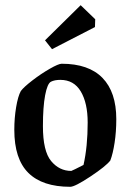

<svg xmlns="http://www.w3.org/2000/svg" viewBox="-20 -708 502 738"><path d="M35 -209Q35 -254 42 -296Q49 -338 60 -358Q71 -373 104 -398.5Q137 -424 171 -443.5Q205 -463 217 -463Q321 -463 374 -408.5Q427 -354 427 -250Q427 -202 420.5 -159.5Q414 -117 404 -91Q387 -69 327.5 -29.5Q268 10 250 10Q143 10 89 -43.5Q35 -97 35 -209ZM301 -74Q317 -145 317 -237Q317 -312 290.5 -356.5Q264 -401 212 -401Q190 -401 176 -394Q162 -387 153.5 -342Q145 -297 145 -223Q145 -127 176.5 -89Q208 -51 254 -51Q260 -53 301 -74ZM153 -553 290 -688 346 -634 345 -604 180 -519Z"/></svg>

Font: Grenze Medium
Style: Regular
Weight: 500
Designer: Renata Polastri
Foundry: Omnibus-Type
Version: Version 1.002; ttfautohint (v1.8)